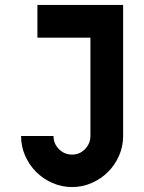

<svg xmlns="http://www.w3.org/2000/svg" viewBox="-20 -742 582 775"><path d="M271 13Q229 13 191.5 -3.5Q154 -20 126 -48Q98 -76 81.5 -113.5Q65 -151 65 -193H196Q196 -162 218 -140Q240 -118 271 -118Q302 -118 323.5 -140.5Q345 -163 345 -193V-590H131V-722H477V-193Q477 -151 460.5 -113.5Q444 -76 416 -48Q388 -20 350.5 -3.5Q313 13 271 13Z"/></svg>

Font: PostBus
Style: Regular
Weight: 400
Designer: Peter Wiegel
Version: Version 1.001